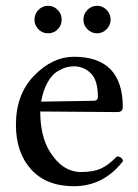

<svg xmlns="http://www.w3.org/2000/svg" viewBox="-20 -643 478 663"><path d="M122 -292 303 -295Q318 -295 318 -309Q318 -366 293.5 -390Q269 -414 235 -414Q222 -414 209 -410.5Q196 -407 177.5 -396Q159 -385 144 -358Q129 -331 122 -292ZM235 0Q140 0 87.5 -58Q35 -116 35 -212Q35 -318 98.5 -382.5Q162 -447 235 -447Q404 -447 404 -273Q404 -256 385 -256L119 -258Q119 -174 151 -121Q195 -49 260 -49Q302 -49 328.5 -61Q355 -73 384 -103Q401 -102 405 -87Q338 0 235 0ZM99 -575Q99 -595 113 -609Q127 -623 146 -623Q165 -623 179 -609Q193 -595 193 -575Q193 -556 179.5 -542Q166 -528 146 -528Q126 -528 112.5 -542Q99 -556 99 -575ZM268 -575Q268 -595 282 -609Q296 -623 315 -623Q334 -623 348 -609Q362 -595 362 -575Q362 -556 348 -542Q334 -528 315 -528Q296 -528 282 -542Q268 -556 268 -575Z"/></svg>

Font: Triodion Unicode
Style: Normal
Weight: 400
Version: Version 1.1